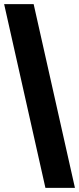

<svg xmlns="http://www.w3.org/2000/svg" viewBox="-20 -790 383 930"><path d="M200 120 0 -770H143L343 120Z"/></svg>

Font: Radio Canada Big
Style: Bold
Weight: 700
Designer: Étienne Aubert Bonn
Foundry: Coppers and Brasses
Version: Version 1.001